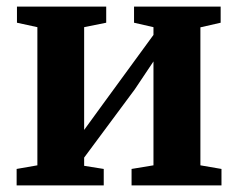

<svg xmlns="http://www.w3.org/2000/svg" viewBox="-20 -563 722 583"><path d="M30.5 0V-50L93.5 -61V-480.5L31.5 -494V-543H302.5V-494L235.5 -480.5V-168.5L291.5 -245.5L446 -457V-480.5L387 -494V-543H650V-494L588.5 -480V-61L652.5 -50V0H379.5V-50L446 -61V-376.5L389.5 -292L235.5 -84.5V-59.5L295 -50V0Z"/></svg>

Font: Merriweather 48pt
Style: Bold
Weight: 700
Version: Version 2.100